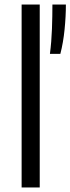

<svg xmlns="http://www.w3.org/2000/svg" viewBox="-20 -828 311 848"><path d="M75.5 0V-808H155.5V0ZM200.5 -590Q207.5 -644 209.5 -700.8Q211.5 -757.5 211.5 -808H271Q271 -755.5 265.2 -697.8Q259.5 -640 246.5 -590Z"/></svg>

Font: Encode Sans
Style: Regular
Weight: 400
Designer: Multiple Designers
Foundry: Impallari Type
Version: Version 3.002; ttfautohint (v1.8.3) -l 8 -r 50 -G 200 -x 14 